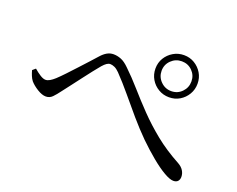

<svg xmlns="http://www.w3.org/2000/svg" viewBox="-101 -863 1202 973"><g transform="rotate(20 500.0 -376.5)"><path d="M627.8 -571.6Q627.8 -603.2 643.1 -628.6Q658.5 -654 684.4 -669.3Q710.3 -684.7 741.7 -684.7Q773.4 -684.7 798.8 -669.3Q824.2 -654 839.5 -628.6Q854.8 -603.2 854.8 -571.6Q854.8 -540.1 839.5 -514.2Q824.2 -488.3 798.8 -473Q773.4 -457.7 741.7 -457.7Q710.3 -457.7 684.4 -473Q658.5 -488.3 643.1 -514.2Q627.8 -540.1 627.8 -571.6ZM661 -571.6Q661 -538.2 684.7 -514.5Q708.4 -490.8 741.7 -490.8Q775.3 -490.8 798.5 -514.5Q821.7 -538.2 821.7 -571.6Q821.7 -605.1 798.5 -628.3Q775.3 -651.5 741.7 -651.5Q708.4 -651.5 684.7 -628.3Q661 -605.1 661 -571.6ZM43 -349.9 59.3 -363.8Q77.1 -348.2 94 -337.6Q110.9 -326.9 123.6 -326.9Q134 -326.9 146.2 -333.9Q158.4 -340.9 172.1 -353.4Q189.7 -369.8 211.9 -393.3Q234.1 -416.8 258 -442.8Q281.9 -468.7 303.2 -492Q324.4 -515.3 338.3 -531Q353.6 -548.3 369.7 -557.5Q385.9 -566.7 404.6 -566.7Q424.7 -566.7 445.2 -558.6Q465.8 -550.5 489.2 -527.2Q529.5 -488.7 570.7 -441.8Q611.8 -394.8 659.5 -345.3Q707.2 -295.8 765.6 -248.4Q824.1 -201.1 899.5 -160.3Q919.7 -149.1 929.4 -133.4Q939.2 -117.7 939.2 -99.9Q939.2 -85.5 931.3 -76.4Q923.3 -67.3 906.9 -67.3Q888.3 -67.3 855.5 -86.3Q822.6 -105.4 782.4 -138.6Q742.2 -171.7 699.4 -213.4Q656.6 -256.1 615.5 -304Q574.5 -351.9 534.8 -399.8Q495.1 -447.6 455.5 -488.8Q441.5 -503 428.8 -508.6Q416 -514.2 405.4 -514.2Q396.4 -514.2 386.9 -507.8Q377.4 -501.4 365.6 -488Q352.8 -472.8 333.6 -448.5Q314.5 -424.3 294.2 -397.4Q273.9 -370.6 254.6 -345.4Q235.4 -320.1 221.2 -301.9Q203 -277.3 188.6 -262.6Q174.2 -247.9 153.5 -247.9Q133.5 -247.9 107.5 -263.8Q81.6 -279.7 65.9 -297.9Q58.1 -308 52.4 -321.9Q46.7 -335.7 43 -349.9Z"/></g></svg>

Font: Early Summer Mincho VF
Style: Regular
Weight: 250
Designer: GuiWonder
Version: Version 1.002